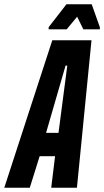

<svg xmlns="http://www.w3.org/2000/svg" viewBox="-65 -876 486 896"><path d="M-45 0 179 -688H362L294 0H174L192 -147H120L74 0ZM150 -256H208L249 -570H241ZM162 -739V-749L245 -856H363L401 -749V-739H324L295 -798L246 -739Z"/></svg>

Font: Saira UltraCondensed ExtraBold
Style: Italic
Weight: 800
Width: 1
Italic angle: -12°
Designer: Hector Gatti with collaboration of the Omnibus-Type team
Foundry: Omnibus-Type
Version: Version 1.101